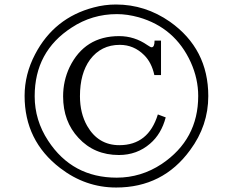

<svg xmlns="http://www.w3.org/2000/svg" viewBox="-20 -794 1040 857"><path d="M698.7 -459H668.9Q656.7 -515.1 623.5 -547.9Q577.6 -593.8 514.6 -593.8Q431.2 -593.8 381.8 -527.8Q336.9 -466.3 336.9 -364.7Q336.9 -288.6 369.1 -231.9Q418.5 -146 512.7 -146Q642.6 -146 684.6 -283.2L719.7 -270Q700.2 -195.8 649.9 -152.8Q591.3 -102.1 510.7 -102.1Q400.9 -102.1 330.6 -178.2Q261.7 -251.5 261.7 -363.8Q261.7 -433.1 290.5 -494.1Q357.9 -632.8 511.7 -632.8Q580.1 -632.8 637.7 -592.8Q651.9 -583 656.7 -583Q669.9 -583 669.9 -612.8H698.7ZM497.6 -773.9Q628.4 -773.9 738.8 -696.8Q909.7 -575.7 909.7 -365.2Q909.7 -233.4 828.6 -124Q707 43 498.5 43Q361.3 43 248.5 -43.9Q89.8 -165.5 89.8 -366.2Q89.8 -462.4 136.7 -551.8Q221.7 -714.4 397.9 -760.7Q446.8 -773.9 497.6 -773.9ZM502 -731Q391.1 -731 299.8 -670.9Q134.8 -564.5 134.8 -364.7Q134.8 -257.3 194.8 -166Q302.7 -1 501 -1Q609.4 -1 701.7 -62Q864.7 -171.4 864.7 -365.7Q864.7 -442.4 831.5 -516.1Q761.2 -670.4 599.6 -716.8Q548.3 -731 502 -731Z"/></svg>

Font: I.MingCP
Style: Regular
Weight: 400
Designer: I.Font Project
Version: Version 8.000; Sep 06, 2022